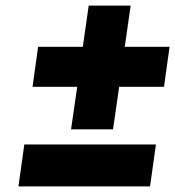

<svg xmlns="http://www.w3.org/2000/svg" viewBox="-20 -650 626 686"><path d="M45.9 16.1 66.9 -133.8H537.1L516.1 16.1ZM96.2 -339.8 116.2 -482.9H275.9L296.9 -629.9H446.8L425.8 -482.9H585.9L565.9 -339.8H405.8L383.8 -188H233.9L255.9 -339.8Z"/></svg>

Font: Trueno UltraBlack
Style: Italic
Weight: 950
Designer: Julieta Ulanovsky
Foundry: Julieta Ulanovsky
Version: Version 3.001b | FøM Fix